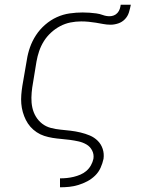

<svg xmlns="http://www.w3.org/2000/svg" viewBox="-20 -591 640 816"><path d="M235 205V167H236Q250 167 264.5 165.5Q279 164 293.5 160.5Q308 157 322 151Q336 145 347.5 135Q359 125 366.5 111.5Q374 98 377 84Q380 65 371.5 48.5Q363 32 347.5 23Q332 14 314 10Q296 6 277.5 3.5Q259 1 240.5 -0.5Q222 -2 203.5 -5Q185 -8 168 -13.5Q151 -19 136 -29Q121 -39 109.5 -52Q98 -65 90 -81Q82 -97 77 -114.5Q72 -132 70.5 -150.5Q69 -169 70.5 -188Q72 -207 75 -226L94 -336Q98 -363 107.5 -390Q117 -417 133 -441.5Q149 -466 172 -486Q195 -506 221.5 -518Q248 -530 276 -534Q304 -538 331 -538Q346 -538 360.5 -537Q375 -536 389.5 -534Q404 -532 417.5 -527Q431 -522 446 -522Q455 -522 464 -525.5Q473 -529 479.5 -536.5Q486 -544 489 -553Q492 -562 493 -571H536Q533 -555 528 -538.5Q523 -522 511 -509.5Q499 -497 482.5 -491.5Q466 -486 450 -486Q434 -486 418.5 -489Q403 -492 387.5 -494.5Q372 -497 356.5 -498.5Q341 -500 325 -500Q302 -500 279.5 -495.5Q257 -491 236 -480Q215 -469 197 -452.5Q179 -436 166.5 -416Q154 -396 146.5 -374Q139 -352 135 -329L117 -219Q114 -198 113.5 -176Q113 -154 117.5 -133.5Q122 -113 132.5 -95.5Q143 -78 159 -65.5Q175 -53 195.5 -47.5Q216 -42 237.5 -40Q259 -38 280 -35.5Q301 -33 322 -28Q343 -23 362 -15Q381 -7 395.5 7.5Q410 22 416.5 42Q423 62 420 84Q416 103 407.5 122Q399 141 384 155.5Q369 170 351 179.5Q333 189 313.5 195Q294 201 274.5 203Q255 205 236 205Z"/></svg>

Font: Iosevka Slab XLtExObl
Style: Regular
Weight: 200
Width: 7
Italic angle: -9°
Monospace: yes
Designer: Belleve Invis
Foundry: Belleve Invis
Version: Version 11.1.1; ttfautohint (v1.8.3)